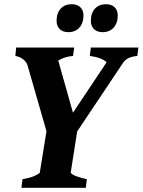

<svg xmlns="http://www.w3.org/2000/svg" viewBox="-20 -893 678 913"><path d="M305 -740C348 -740 377 -770 377 -820C377 -852 356 -873 321 -873C278 -873 249 -844 249 -794C249 -761 270 -740 305 -740ZM468 -740C511 -740 540 -770 540 -820C540 -852 519 -873 484 -873C441 -873 412 -844 412 -794C412 -761 433 -740 468 -740ZM82 0H388L393 -41C361 -48 329 -57 316 -71L347 -268L565 -594C579 -615 601 -624 633 -627L638 -667H412L407 -627C440 -623 470 -613 487 -597L327 -357L257 -605C279 -618 301 -625 327 -627L333 -667H57L53 -627C79 -623 104 -605 111 -582L201 -269L169 -71C148 -55 120 -46 87 -41Z"/></svg>

Font: Caladea
Style: Bold Italic
Weight: 700
Italic angle: -9°
Designer: Carolina Giovagnoli and Andres Torresi
Foundry: Carolina Giovagnoli & Andres Torresi
Version: Version 1.001;hotconv 1.0.109;makeotfexe 2.5.65596